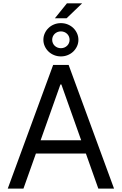

<svg xmlns="http://www.w3.org/2000/svg" viewBox="-20 -1109 716 1129"><path d="M25.6 0 292.6 -727.3H383.5L650.6 0H558.2L485.1 -206H191.1L117.9 0ZM457.4 -284.1 340.9 -612.2H335.2L218.8 -284.1ZM338.1 -777.3Q316.8 -777.3 297.9 -785Q279.1 -792.6 265.3 -805.9Q251.4 -819.2 243.3 -837Q235.1 -854.8 235.1 -875Q235.1 -895.2 243.3 -913.2Q251.4 -931.1 265.3 -944.4Q279.1 -957.7 297.9 -965.4Q316.8 -973 338.1 -973Q359.4 -973 378.2 -965.4Q397 -957.7 410.9 -944.4Q424.7 -931.1 432.9 -913.2Q441.1 -895.2 441.1 -875Q441.1 -854.8 432.9 -837Q424.7 -819.2 410.9 -805.9Q397 -792.6 378.2 -785Q359.4 -777.3 338.1 -777.3ZM338.1 -825.6Q349.1 -825.6 358.5 -829.5Q367.9 -833.5 374.6 -840Q381.4 -846.6 385.3 -855.6Q389.2 -864.7 389.2 -875Q389.2 -885.3 385.3 -894.4Q381.4 -903.4 374.6 -910Q367.9 -916.5 358.5 -920.5Q349.1 -924.4 338.1 -924.4Q327.1 -924.4 317.6 -920.5Q308.2 -916.5 301.5 -910Q294.7 -903.4 290.8 -894.4Q286.9 -885.3 286.9 -875Q286.9 -864.7 290.8 -855.6Q294.7 -846.6 301.5 -840Q308.2 -833.5 317.6 -829.5Q327.1 -825.6 338.1 -825.6ZM373.6 -1089.5H463.1L371.4 -1001.4H302.6Z"/></svg>

Font: Interop
Style: Regular
Weight: 400
Designer: Rasmus Andersson, Google, Jang Haemin
Foundry: jhaemin
Version: Version 1.008